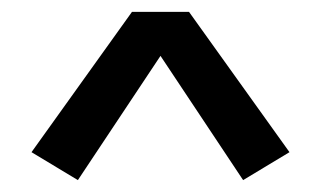

<svg xmlns="http://www.w3.org/2000/svg" viewBox="-20 -750 540 323"><path d="M389 -447 250 -656 111 -447 33 -494 202 -730H298L467 -494Z"/></svg>

Font: Iosevka Bendy Medium
Style: Regular
Weight: 500
Monospace: yes
Designer: Belleve Invis
Foundry: Belleve Invis
Version: Version 30.1.2